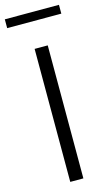

<svg xmlns="http://www.w3.org/2000/svg" viewBox="-156 -944 560 990"><g transform="rotate(-15 124.5 -448.5)"><path d="M89 0V-710H159V0ZM-20 -850V-897H269V-850Z"/></g></svg>

Font: IngvarSans
Style: Regular
Weight: 400
Version: Version 1.000